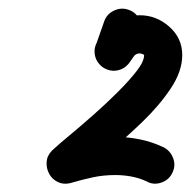

<svg xmlns="http://www.w3.org/2000/svg" viewBox="-20 -640 450 453"><path d="M226 -590Q232 -607 249 -615Q266 -623 283 -617Q301 -611 309 -594Q317 -577 311 -560Q306 -546 301 -531.5Q296 -517 291 -503Q291 -503 291 -503Q291 -503 291 -503Q285 -486 268 -478Q251 -470 233 -476Q216 -482 208 -499Q200 -516 206 -533Q211 -547 216 -561.5Q221 -576 226 -590Q226 -590 226 -590Q226 -590 226 -590ZM221 -483Q206 -494 203.5 -512.5Q201 -531 213 -546Q232 -571 253.5 -587.5Q275 -604 310 -604Q349 -604 379.5 -577Q410 -550 410 -510Q410 -472 383 -431.5Q356 -391 316 -352.5Q276 -314 234.5 -279.5Q193 -245 165 -219Q152 -207 137.5 -215.5Q123 -224 114 -240Q105 -256 105 -273Q105 -290 122 -295Q154 -304 185.5 -310.5Q217 -317 252 -317Q282 -317 311 -311Q340 -305 367 -292Q367 -292 367 -292Q367 -292 367 -292Q383 -283 389 -265.5Q395 -248 386 -231Q378 -215 360 -209Q342 -203 326 -212Q309 -220 290 -223.5Q271 -227 252 -227Q224 -227 198.5 -221.5Q173 -216 146 -208Q130 -204 116.5 -210.5Q103 -217 96 -230Q89 -243 90 -258Q91 -273 103 -285Q118 -299 144.5 -321Q171 -343 201 -369.5Q231 -396 258 -423Q285 -450 302.5 -472.5Q320 -495 320 -510Q320 -511 316 -512.5Q312 -514 310 -514Q300 -514 295 -506Q290 -498 284 -491Q273 -476 254.5 -473.5Q236 -471 221 -483Z"/></svg>

Font: FRB American Cursive Black
Style: Bold Italic
Weight: 900
Italic angle: -25°
Version: Version 2.0;Modular Font Editor K font №1